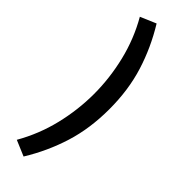

<svg xmlns="http://www.w3.org/2000/svg" viewBox="-339 -843 1056 1056"><g transform="rotate(45 189.0 -315.5)"><path d="M143.1 201.9 51.7 163.2Q114.6 53.7 144.3 -69.1Q174 -191.9 174 -315.4Q174 -438 144.3 -561.2Q114.6 -684.4 51.7 -793.9L143.1 -832.9Q214.3 -716.8 253.5 -590.9Q292.8 -465 292.8 -315.4Q292.8 -165.7 253.5 -39.9Q214.3 85.9 143.1 201.9Z"/></g></svg>

Font: Noto Sans HK Thin
Style: Regular
Weight: 100
Designer: Ryoko NISHIZUKA 西塚涼子 (kana, bopomofo & ideographs); Paul D. Hunt (Latin, Greek & Cyrillic); Sandoll Communications 산돌커뮤니
Foundry: Adobe
Version: Version 2.004-H2;hotconv 1.0.118;makeotfexe 2.5.65603